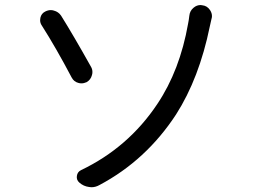

<svg xmlns="http://www.w3.org/2000/svg" viewBox="-20 -745 1040 778"><path d="M382.8 4.9Q367.2 13.7 350.6 13.7Q345.7 13.7 340.8 12.7Q318.4 9.8 301.8 -4.9Q289.1 -15.6 291.5 -32.2Q293.9 -48.8 308.6 -55.7Q500 -147.5 617.2 -323.2Q709 -460 742.2 -649.4Q745.1 -663.1 747.1 -680.7Q749 -701.2 764.6 -713.9Q777.3 -724.6 793 -724.6Q796.9 -724.6 799.8 -723.6Q819.3 -721.7 831.1 -704.1Q838.9 -692.4 838.9 -679.7Q838.9 -673.8 836.9 -668Q834 -654.3 830.1 -637.7Q787.1 -427.7 693.4 -281.2Q572.3 -95.7 382.8 4.9ZM149.4 -641.6Q142.6 -651.4 142.6 -663.1Q142.6 -668 143.6 -672.9Q147.5 -690.4 163.1 -698.2Q174.8 -704.1 185.5 -704.1Q192.4 -704.1 198.2 -702.1Q216.8 -697.3 227.5 -681.6Q276.4 -603.5 348.6 -474.6Q354.5 -464.8 354.5 -453.1Q354.5 -446.3 352.5 -440.4Q347.7 -421.9 331.1 -412.1Q320.3 -407.2 309.6 -407.2Q303.7 -407.2 296.9 -409.2Q279.3 -414.1 270.5 -430.7Q206.1 -552.7 149.4 -641.6Z"/></svg>

Font: Gen Jyuu Gothic Regular
Style: Regular
Weight: 400
Designer: [Source Han Sans]
Ryoko NISHIZUKA  (kana & ideographs); Paul D. Hunt (Latin, Greek & Cyrillic); Wenlong ZHANG  (bopomofo
Version: Version 1.002.20150607